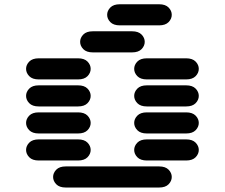

<svg xmlns="http://www.w3.org/2000/svg" viewBox="-20 -881 1040 888"><path d="M284.2 -13.7Q254.9 -13.7 240.2 -28.8Q225.6 -43.9 225.6 -62.5Q225.6 -81.1 240.2 -96.2Q254.9 -111.3 284.2 -111.3H715.8Q745.1 -111.3 759.8 -96.2Q774.4 -81.1 774.4 -62.5Q774.4 -43.9 759.8 -28.8Q745.1 -13.7 715.8 -13.7ZM159.2 -138.7Q129.9 -138.7 115.2 -153.8Q100.6 -168.9 100.6 -187.5Q100.6 -206.1 115.2 -221.2Q129.9 -236.3 159.2 -236.3H340.8Q370.1 -236.3 384.8 -221.2Q399.4 -206.1 399.4 -187.5Q399.4 -168.9 384.8 -153.8Q370.1 -138.7 340.8 -138.7ZM659.2 -138.7Q629.9 -138.7 615.2 -153.8Q600.6 -168.9 600.6 -187.5Q600.6 -206.1 615.2 -221.2Q629.9 -236.3 659.2 -236.3H840.8Q870.1 -236.3 884.8 -221.2Q899.4 -206.1 899.4 -187.5Q899.4 -168.9 884.8 -153.8Q870.1 -138.7 840.8 -138.7ZM159.2 -263.7Q129.9 -263.7 115.2 -278.8Q100.6 -293.9 100.6 -312.5Q100.6 -331.1 115.2 -346.2Q129.9 -361.3 159.2 -361.3H340.8Q370.1 -361.3 384.8 -346.2Q399.4 -331.1 399.4 -312.5Q399.4 -293.9 384.8 -278.8Q370.1 -263.7 340.8 -263.7ZM659.2 -263.7Q629.9 -263.7 615.2 -278.8Q600.6 -293.9 600.6 -312.5Q600.6 -331.1 615.2 -346.2Q629.9 -361.3 659.2 -361.3H840.8Q870.1 -361.3 884.8 -346.2Q899.4 -331.1 899.4 -312.5Q899.4 -293.9 884.8 -278.8Q870.1 -263.7 840.8 -263.7ZM159.2 -388.7Q129.9 -388.7 115.2 -403.8Q100.6 -418.9 100.6 -437.5Q100.6 -456.1 115.2 -471.2Q129.9 -486.3 159.2 -486.3H340.8Q370.1 -486.3 384.8 -471.2Q399.4 -456.1 399.4 -437.5Q399.4 -418.9 384.8 -403.8Q370.1 -388.7 340.8 -388.7ZM659.2 -388.7Q629.9 -388.7 615.2 -403.8Q600.6 -418.9 600.6 -437.5Q600.6 -456.1 615.2 -471.2Q629.9 -486.3 659.2 -486.3H840.8Q870.1 -486.3 884.8 -471.2Q899.4 -456.1 899.4 -437.5Q899.4 -418.9 884.8 -403.8Q870.1 -388.7 840.8 -388.7ZM159.2 -513.7Q129.9 -513.7 115.2 -528.8Q100.6 -543.9 100.6 -562.5Q100.6 -581.1 115.2 -596.2Q129.9 -611.3 159.2 -611.3H340.8Q370.1 -611.3 384.8 -596.2Q399.4 -581.1 399.4 -562.5Q399.4 -543.9 384.8 -528.8Q370.1 -513.7 340.8 -513.7ZM659.2 -513.7Q629.9 -513.7 615.2 -528.8Q600.6 -543.9 600.6 -562.5Q600.6 -581.1 615.2 -596.2Q629.9 -611.3 659.2 -611.3H840.8Q870.1 -611.3 884.8 -596.2Q899.4 -581.1 899.4 -562.5Q899.4 -543.9 884.8 -528.8Q870.1 -513.7 840.8 -513.7ZM409.2 -638.7Q379.9 -638.7 365.2 -653.8Q350.6 -668.9 350.6 -687.5Q350.6 -706.1 365.2 -721.2Q379.9 -736.3 409.2 -736.3H590.8Q620.1 -736.3 634.8 -721.2Q649.4 -706.1 649.4 -687.5Q649.4 -668.9 634.8 -653.8Q620.1 -638.7 590.8 -638.7ZM534.2 -763.7Q504.9 -763.7 490.2 -778.8Q475.6 -793.9 475.6 -812.5Q475.6 -831.1 490.2 -846.2Q504.9 -861.3 534.2 -861.3H715.8Q745.1 -861.3 759.8 -846.2Q774.4 -831.1 774.4 -812.5Q774.4 -793.9 759.8 -778.8Q745.1 -763.7 715.8 -763.7Z"/></svg>

Font: Sixtyfour Normal
Style: Regular
Weight: 400
Monospace: yes
Designer: Jens Kutilek
Foundry: Jens Kutilek
Version: Version 2.000